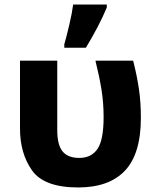

<svg xmlns="http://www.w3.org/2000/svg" viewBox="-20 -816 691 845"><path d="M324 9Q460 9 530 -65Q600 -139 600 -297Q600 -366 591.5 -424Q583 -482 566 -549H400Q417 -481 426.5 -422.5Q436 -364 436 -301Q436 -200 409 -160.5Q382 -121 329 -121Q279 -121 255.5 -149.5Q232 -178 232 -244V-549H68V-250Q68 -141 121 -66Q174 9 324 9ZM263 -606H358Q387 -654 410 -698Q433 -742 450 -783V-796H302Q297 -758 285 -707Q273 -656 263 -621Z"/></svg>

Font: Noto Sans UI Extra
Style: Regular
Weight: 800
Designer: Monotype Design Team
Foundry: Monotype Imaging Inc.
Version: Version 1.901